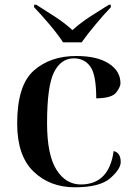

<svg xmlns="http://www.w3.org/2000/svg" viewBox="-20 -786 569 816"><path d="M298 10Q405 10 449 -29Q493 -68 493 -97Q493 -137 463 -144Q444 -4 326 -2Q260 -1 220 -64.5Q180 -128 180 -263Q180 -420 209.5 -479Q239 -538 294 -538Q339 -538 364 -503Q389 -468 389 -368Q456 -369 474 -393Q492 -417 492 -432Q492 -484 442.5 -516Q393 -548 304 -548Q193 -548 123 -485.5Q53 -423 53 -261Q53 -124 122.5 -57Q192 10 298 10ZM248 -606H327Q351 -640 386.5 -682.5Q422 -725 451 -755V-766H443Q407 -744 364.5 -716.5Q322 -689 288 -658Q254 -689 211.5 -716.5Q169 -744 134 -766H125V-755Q154 -725 190 -682.5Q226 -640 248 -606Z"/></svg>

Font: Noto Serif Display Semi
Style: Regular
Weight: 600
Designer: Monotype Design Team
Foundry: Monotype Imaging Inc.
Version: Version 1.900